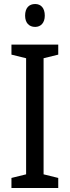

<svg xmlns="http://www.w3.org/2000/svg" viewBox="-20 -936 348 956"><path d="M155 -916C125 -916 105 -897 105 -858C105 -822 125 -802 155 -802C183 -802 203 -822 203 -858C203 -896 184 -916 155 -916ZM270 0V-50L197 -68V-646L270 -664V-714H37V-664L110 -646V-68L37 -50V0Z"/></svg>

Font: Noto Sans Oriya Cond
Style: Regular
Weight: 400
Width: 3
Designer: Amélie Bonet and Sol Matas
Foundry: Google LLC
Version: Version 2.006